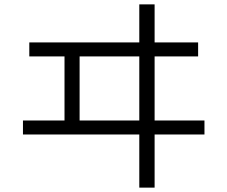

<svg xmlns="http://www.w3.org/2000/svg" viewBox="-20 -818 1040 878"><path d="M617 -203H85V-267H275V-560H114V-624H617V-798H687V-624H886V-560H687V-267H915V-203H687V40H617ZM344 -560V-267H617V-560Z"/></svg>

Font: IBM Plex Sans SC
Style: Regular
Weight: 400
Designer: Mike Abbink; Paul van der Laan; Pieter van Rosmalen; Eunyou Noh; Wujin Sim; Chorong Kim; Dohee Lee; Yejin We; Jinhee Kim
Foundry: Sandoll Inc.
Version: Version 1.000